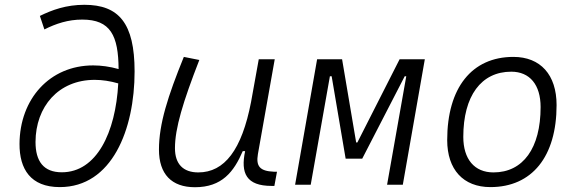

<svg xmlns="http://www.w3.org/2000/svg" viewBox="-20 -762 2384 792"><path d="M226.6 9.8C441.9 9.8 535.2 -227.5 535.2 -467.3C535.2 -666.5 470.2 -742.2 328.1 -742.2C252.9 -742.2 195.3 -721.2 144.5 -696.3L163.1 -640.6C210.9 -664.6 260.7 -681.2 319.3 -681.2C436 -681.2 468.3 -615.2 469.2 -477.1C433.1 -487.3 397.9 -492.2 364.3 -492.2C184.6 -492.2 61.5 -353.5 60.5 -168.5C60.1 -64.9 106 9.8 226.6 9.8ZM467.8 -418C457 -214.8 378.4 -51.3 234.9 -51.3C159.7 -51.3 126.5 -96.7 126.5 -176.3C127 -322.3 221.2 -432.6 370.6 -432.6C401.4 -432.6 434.1 -427.7 467.8 -418Z M784.2 10.3C895.5 10.3 944.8 -53.2 981.4 -138.7H991.2C971.7 -47.4 996.1 4.9 1100.6 4.9H1111.8L1122.6 -53.7H1109.4C1052.2 -56.2 1035.2 -75.7 1043.9 -126.5L1113.3 -517.6H1047.4L1015.6 -341.3C977.5 -144 906.2 -50.8 797.9 -50.8C735.4 -50.8 701.7 -85.4 701.7 -150.9C701.7 -232.9 734.9 -341.8 802.2 -514.6L738.3 -527.3C672.4 -365.2 635.7 -251 635.7 -145C635.7 -43.9 687.5 10.3 784.2 10.3Z M1197.3 0H1261.7L1340.8 -447.3H1348.1L1405.8 -107.4H1474.1L1649.4 -447.3H1655.8L1576.7 0H1641.6L1732.4 -517.6H1628.4L1454.1 -174.3H1449.2L1391.1 -517.6H1288.1Z M2002.9 9.8C2174.3 9.8 2275.9 -115.7 2275.9 -328.6C2275.9 -453.6 2209.5 -527.3 2097.7 -527.3C1926.3 -527.3 1824.7 -399.9 1824.7 -184.1C1824.7 -62.5 1891.1 9.8 2002.9 9.8ZM2015.6 -50.8C1937 -50.8 1891.1 -105.5 1891.1 -197.3C1891.1 -366.2 1964.8 -466.3 2088.9 -466.3C2165.5 -466.3 2210 -412.1 2210 -320.3C2210 -150.9 2137.7 -50.8 2015.6 -50.8Z"/></svg>

Font: Cascadia Code NF Light
Style: Italic
Weight: 300
Italic angle: -10°
Monospace: yes
Designer: Aaron Bell
Foundry: Saja Typeworks
Version: Version 2404.023